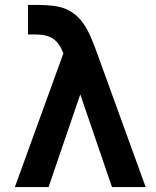

<svg xmlns="http://www.w3.org/2000/svg" viewBox="-20 -755 628 775"><path d="M176 0 304 -374 432 0H568L372 -540C341 -627 309 -706 220 -727C186 -735 143 -735 132 -735H93V-616H119C185 -616 213 -596 236 -540L40 0Z"/></svg>

Font: Manrope ExtraBold
Style: Regular
Weight: 800
Designer: Mikhail Sharanda
Foundry: Mikhail Sharanda
Version: Version 4.505